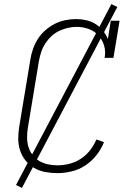

<svg xmlns="http://www.w3.org/2000/svg" viewBox="-20 -836 640 936"><path d="M260 8Q230 8 200.5 2.5Q171 -3 147 -17Q123 -31 105 -53Q87 -75 78 -102.5Q69 -130 69 -160Q69 -190 74 -220L128 -546Q132 -572 141 -597.5Q150 -623 164.5 -646Q179 -669 200.5 -688Q222 -707 246.5 -719.5Q271 -732 297.5 -737.5Q324 -743 350 -743Q376 -743 400.5 -737.5Q425 -732 445.5 -719Q466 -706 481 -687.5Q496 -669 506 -646L520 -735H563L533 -554H490Q496 -585 487.5 -613.5Q479 -642 460 -663Q441 -684 413 -694.5Q385 -705 354 -705Q332 -705 310.5 -700Q289 -695 268 -685Q247 -675 230 -659Q213 -643 200.5 -623.5Q188 -604 181 -582.5Q174 -561 170 -540L116 -214Q112 -190 112 -166Q112 -142 118.5 -120.5Q125 -99 138.5 -81Q152 -63 171 -51.5Q190 -40 213.5 -35Q237 -30 261 -30Q289 -30 318.5 -37.5Q348 -45 374 -62Q400 -79 419 -103.5Q438 -128 450 -156L487 -143Q474 -110 450.5 -80Q427 -50 396 -29.5Q365 -9 329.5 -0.5Q294 8 260 8ZM87 80 58 66 523 -816 552 -802Z"/></svg>

Font: Iosevka Etoile Extralight
Style: Italic
Weight: 200
Italic angle: -9°
Designer: Belleve Invis
Foundry: Belleve Invis
Version: Version 22.1.2; ttfautohint (v1.8.4)